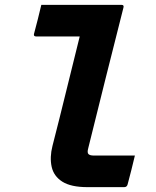

<svg xmlns="http://www.w3.org/2000/svg" viewBox="-20 -770 640 790"><path d="M150 -750H480Q491 -750 488 -739Q451 -594 415 -449.5Q379 -305 343 -160Q338 -142 344 -136Q350 -130 366 -130H535Q528 -101 520.5 -70.5Q513 -40 505 -11Q502 0 491 0H340Q272 0 236.5 -22.5Q201 -45 192.5 -84Q184 -123 196 -170Q225 -283 252.5 -395.5Q280 -508 308 -620H129Q117 -620 120 -631Q128 -660 135.5 -690.5Q143 -721 150 -750Z"/></svg>

Font: Recursive Mn Lnr St XBd
Style: Italic
Weight: 800
Italic angle: -15°
Monospace: yes
Version: Version 1.079;hotconv 1.0.112;makeotfexe 2.5.65598; ttfautoh